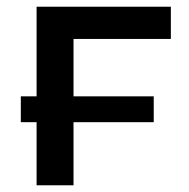

<svg xmlns="http://www.w3.org/2000/svg" viewBox="-20 -552 563 572"><path d="M199 -188V0H89V-188H42V-265H89V-532H489V-436H199V-265H438V-188Z"/></svg>

Font: Argentum Sans
Style: Regular
Weight: 400
Designer: Julieta Ulanovsky, Owen Earl, Chris M. Simpson, Rasmus Andersson, Cristiano Sobral
Foundry: The Argentum Sans Project Authors
Version: Version 3.135; ttfautohint (v1.8.4.7-5d5b-dirty)